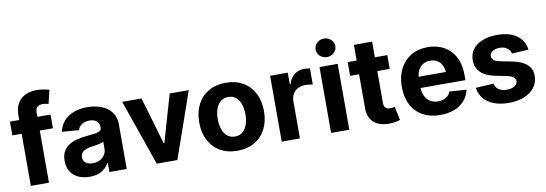

<svg xmlns="http://www.w3.org/2000/svg" viewBox="-58 -1163 4453 1567"><g transform="rotate(-10 2168.5 -379.5)"><path d="M355.7 -545.9V-431.8H19.5V-545.9ZM96.3 0V-585.4Q96.3 -644.5 119.5 -683.7Q142.8 -722.9 183.2 -742.3Q223.6 -761.7 274.8 -761.7Q309.9 -761.7 339 -756.2Q368.2 -750.6 381.8 -746.5L355.1 -633.2Q346.1 -635.9 333.3 -638.4Q320.6 -640.8 306.4 -640.8Q273.4 -640.8 260.1 -625.3Q246.7 -609.8 246.7 -581.8V0Z M584.4 10.4Q532.3 10.4 491.2 -8Q450 -26.3 426.6 -62.4Q403.1 -98.5 403.1 -152.3Q403.1 -198 419.6 -228.7Q436.1 -259.4 464.9 -278.3Q493.8 -297.2 530.5 -307.1Q567.3 -317 608 -320.7Q655.5 -325.3 684.4 -329.6Q713.4 -333.9 726.6 -342.9Q739.8 -352 739.8 -369.3V-371.7Q739.8 -394.2 730.4 -410Q720.9 -425.7 702.9 -433.9Q684.9 -442.2 659.2 -442.2Q632 -442.2 612.2 -434.1Q592.3 -426 579.8 -411.9Q567.3 -397.8 562.1 -379.5L422.3 -390.8Q432.9 -440.6 464.1 -477Q495.3 -513.3 544.9 -533Q594.4 -552.7 659.8 -552.7Q705.2 -552.7 746.7 -542.1Q788.2 -531.4 820.8 -509.1Q853.4 -486.7 872.3 -451.7Q891.2 -416.7 891.2 -368.2V0H747.5V-76H743.6Q730.3 -50.5 708.3 -31.1Q686.4 -11.7 655.7 -0.7Q624.9 10.4 584.4 10.4ZM627.5 -94.1Q660.9 -94.1 686.5 -107.5Q712 -120.9 726.5 -143.7Q741 -166.5 741 -194.9V-252.7Q734.2 -248.4 721.8 -244.6Q709.4 -240.8 694.1 -237.8Q678.8 -234.8 663.7 -232.5Q648.6 -230.3 636.3 -228.5Q609.5 -224.7 589.5 -216.1Q569.5 -207.4 558.5 -193.1Q547.5 -178.8 547.5 -157.4Q547.5 -126.3 570 -110.2Q592.5 -94.1 627.5 -94.1Z M1501.4 -545.9 1310.7 0H1139.8L949.8 -545.9H1109.8L1224.4 -154.9H1230.3L1343.2 -545.9Z M1807.6 10.5Q1724.8 10.5 1664.6 -24.8Q1604.4 -60.1 1571.9 -123.4Q1539.5 -186.7 1539.5 -270.7Q1539.5 -355.3 1571.9 -418.7Q1604.4 -482.1 1664.6 -517.4Q1724.8 -552.7 1807.6 -552.7Q1890.6 -552.7 1950.8 -517.4Q2011 -482.1 2043.6 -418.7Q2076.2 -355.3 2076.2 -270.7Q2076.2 -186.7 2043.6 -123.4Q2011 -60.1 1950.8 -24.8Q1890.6 10.5 1807.6 10.5ZM1808.2 -107.4Q1846.1 -107.4 1871.4 -128.6Q1896.7 -149.8 1909.6 -187Q1922.5 -224.1 1922.5 -271.3Q1922.5 -319.1 1909.6 -356Q1896.7 -392.8 1871.4 -413.8Q1846.1 -434.8 1808.2 -434.8Q1770.2 -434.8 1744.6 -413.8Q1718.9 -392.8 1706.1 -356Q1693.2 -319.1 1693.2 -271.3Q1693.2 -224.1 1706.1 -187Q1718.9 -149.8 1744.6 -128.6Q1770.2 -107.4 1808.2 -107.4Z M2175.5 0V-545.9H2321.8V-450H2327.6Q2342.5 -501.1 2377.7 -527.1Q2412.9 -553.1 2458.5 -553.1Q2469.8 -553.1 2482.9 -551.9Q2496 -550.6 2506 -548V-413.9Q2495.4 -417.5 2476.6 -419.6Q2457.8 -421.7 2441.9 -421.7Q2408.8 -421.7 2382.5 -407.3Q2356.2 -392.9 2341.4 -367.4Q2326.5 -342 2326.5 -308.4V0Z M2584.7 0V-545.9H2735.6V0ZM2660.1 -615.6Q2626.3 -615.6 2602.2 -638.1Q2578.2 -660.5 2578.2 -692.2Q2578.2 -724.1 2602.2 -746.4Q2626.3 -768.8 2660.1 -768.8Q2693.8 -768.8 2717.9 -746.4Q2741.9 -724.1 2741.9 -692.3Q2741.9 -660.5 2717.9 -638.1Q2693.8 -615.6 2660.1 -615.6Z M3146.8 -545.9V-431.8H2818.3V-545.9ZM2892.7 -675.8H3043.7V-168Q3043.7 -149.9 3049.1 -138Q3054.6 -126.1 3066 -120.4Q3077.4 -114.6 3095.2 -114.6Q3103.8 -114.6 3114.6 -116.2Q3125.4 -117.8 3132.9 -119.7L3156.9 -6.4Q3132 0.9 3108.9 4.3Q3085.7 7.7 3063.1 7.7Q3008.9 7.7 2970.8 -10.7Q2932.6 -29.1 2912.6 -63.9Q2892.7 -98.7 2892.7 -147.9Z M3488.9 10.5Q3405 10.5 3344.1 -23.6Q3283.2 -57.7 3250.7 -120.8Q3218.2 -183.9 3218.2 -270.3Q3218.2 -354.6 3250.6 -418.1Q3283.1 -481.6 3342.3 -517.2Q3401.5 -552.7 3481.6 -552.7Q3535.8 -552.7 3582.7 -535.5Q3629.5 -518.3 3664.6 -483.7Q3699.8 -449.2 3719.4 -397.3Q3739.1 -345.3 3739.1 -275.6V-234.2H3278.3V-327.5H3665.8L3595.3 -303.1Q3595.3 -344.9 3582.6 -375.5Q3569.9 -406.2 3544.9 -423.1Q3519.9 -440 3482.8 -440Q3445.7 -440 3419.9 -423Q3394.1 -406 3380.7 -376.5Q3367.2 -347.1 3367.2 -309V-243Q3367.2 -198.8 3382.7 -167.3Q3398.1 -135.7 3426.2 -118.9Q3454.2 -102.1 3491.2 -102.1Q3516.3 -102.1 3536.9 -109.3Q3557.4 -116.5 3572.3 -130.7Q3587.1 -144.8 3594.7 -165.2L3734.4 -155.9Q3723.7 -105.5 3691.4 -68Q3659 -30.6 3607.7 -10Q3556.3 10.5 3488.9 10.5Z M4289.3 -390 4151.4 -381.8Q4147.6 -399.2 4135.8 -413.6Q4124 -428 4105.1 -436.7Q4086.1 -445.3 4059.6 -445.3Q4024.4 -445.3 4000.6 -430.6Q3976.8 -415.9 3976.8 -391.8Q3976.8 -372 3992.1 -358.1Q4007.5 -344.2 4045.3 -336.3L4144.5 -316.8Q4223.7 -301 4262.8 -264.6Q4302 -228.3 4302 -169.3Q4302 -115.4 4270.7 -75Q4239.5 -34.5 4184.7 -12Q4130 10.5 4059.2 10.5Q3986.8 10.5 3934 -9.9Q3881.2 -30.4 3850 -68.1Q3818.8 -105.9 3811.7 -157.8L3960 -165.6Q3967.1 -132.5 3993.1 -115.4Q4019 -98.2 4059.4 -98.2Q4099 -98.2 4123.5 -113.9Q4148 -129.5 4148 -153.3Q4148 -174.2 4131 -187.5Q4113.9 -200.8 4078.1 -208.2L3983.8 -227.3Q3903.9 -243.7 3864.9 -282.7Q3826 -321.7 3826 -382.8Q3826 -435.6 3854.7 -473.6Q3883.5 -511.6 3935.5 -532.2Q3987.5 -552.7 4057.2 -552.7Q4126.1 -552.7 4175.5 -532.9Q4225 -513 4254 -476.6Q4283 -440.2 4289.3 -390Z"/></g></svg>

Font: Inter V
Style: 
Weight: 400
Designer: Rasmus Andersson
Foundry: rsms
Version: Version 4.000;git-a3f224843